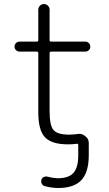

<svg xmlns="http://www.w3.org/2000/svg" viewBox="-20 -735 545 962"><path d="M424.8 42Q424.8 127.9 387.7 167.5Q350.6 207 271.5 207Q238.3 207 203.1 197.3Q193.4 194.3 189 185.1Q184.6 175.8 187.5 166Q190.4 156.2 199.7 151.9Q209 147.5 218.8 150.4Q244.1 157.2 267.6 158.2Q324.2 158.2 348.1 131.3Q372.1 104.5 372.1 42V-7.8Q372.1 -15.6 365.2 -14.6Q342.8 -11.7 321.3 -11.7Q239.3 -11.7 205.6 -46.9Q171.9 -82 171.9 -171.9V-468.8Q171.9 -476.6 164.1 -476.6H78.1Q67.4 -476.6 60.1 -483.9Q52.7 -491.2 52.7 -501.5Q52.7 -511.7 60.1 -519Q67.4 -526.4 78.1 -526.4H164.1Q171.9 -526.4 171.9 -533.2V-686.5Q171.9 -698.2 180.2 -706.5Q188.5 -714.8 200.2 -714.8Q211.9 -714.8 220.2 -706.5Q228.5 -698.2 228.5 -686.5V-533.2Q228.5 -526.4 236.3 -526.4H408.2Q418 -526.4 425.3 -519Q432.6 -511.7 432.6 -501.5Q432.6 -491.2 425.3 -483.9Q418 -476.6 408.2 -476.6H236.3Q228.5 -476.6 228.5 -468.8V-177.7Q228.5 -105.5 248.5 -83Q268.6 -60.5 326.2 -60.5Q347.7 -60.5 369.1 -63.5Q373 -64.5 377 -64.5Q393.6 -64.5 407.2 -52.7Q424.8 -40 424.8 -18.6Z"/></svg>

Font: Gen Jyuu Gothic Light
Style: Regular
Weight: 200
Designer: [Source Han Sans]
Ryoko NISHIZUKA  (kana & ideographs); Paul D. Hunt (Latin, Greek & Cyrillic); Wenlong ZHANG  (bopomofo
Version: Version 1.002.20150607